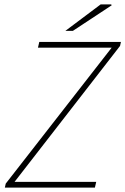

<svg xmlns="http://www.w3.org/2000/svg" viewBox="-20 -850 568 870"><path d="M2 0 6 -18 486 -634H152L158 -660H528L524 -642L46 -26H416L410 0ZM276 -710 436 -830H484L486 -826L310 -710Z"/></svg>

Font: Source Sans 3
Style: Italic
Weight: 200
Italic angle: -11°
Designer: Paul D. Hunt
Foundry: Adobe
Version: Version 3.046;hotconv 1.0.118;makeotfexe 2.5.65603